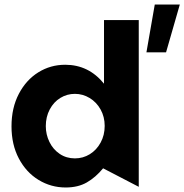

<svg xmlns="http://www.w3.org/2000/svg" viewBox="-20 -820 817 851"><path d="M595 -731H441V-449Q373 -533 269 -533Q204 -533 150 -499.5Q96 -466 63.5 -404Q31 -342 31 -260Q31 -179 63.5 -117.5Q96 -56 151 -22.5Q206 11 271 11Q326 11 365 -11.5Q404 -34 437 -74L595 8ZM183 -261Q183 -302 200.5 -335Q218 -368 247.5 -386Q277 -404 312 -404Q347 -404 377.5 -385.5Q408 -367 426 -334.5Q444 -302 444 -262Q444 -221 426 -188Q408 -155 378 -136.5Q348 -118 312 -118Q274 -118 244.5 -138Q215 -158 199 -191Q183 -224 183 -261ZM777 -800H666L629 -588H716Z"/></svg>

Font: Geom
Style: Bold
Weight: 700
Version: Version 1.102